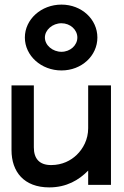

<svg xmlns="http://www.w3.org/2000/svg" viewBox="-20 -803 539 834"><path d="M247 -702C285 -702 316 -674 316 -640C316 -606 285 -578 247 -578C209 -578 175 -606 175 -640C175 -673 208 -702 247 -702ZM247 -497C335 -497 403 -561 403 -640C403 -719 335 -783 247 -783C159 -783 88 -719 88 -640C88 -561 159 -497 247 -497ZM30 -151C30 -57 84 11 194 11C269 11 323 -21 363 -62V0H462V-432H363V-246C363 -197 341 -157 313 -130C288 -106 251 -86 202 -86C150 -86 127 -115 127 -163V-432H30Z"/></svg>

Font: Charger
Style: ExBd
Weight: 400
Designer: Jasper
Foundry: Cannot Into Space Fonts
Version: Version 0.99